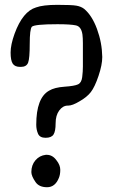

<svg xmlns="http://www.w3.org/2000/svg" viewBox="-20 -784 520 804"><path d="M226.6 -39.1Q210.9 0 177.2 0Q143.6 0 128.9 -21.5Q111.3 -46.9 111.3 -63.5Q111.3 -92.8 128.4 -112.8Q145.5 -132.8 171.9 -135.7Q173.8 -135.7 175.8 -135.7Q200.2 -135.7 216.8 -112.3Q232.4 -92.8 232.4 -72.8Q232.4 -52.7 226.6 -39.1ZM131.8 -261.7Q131.8 -374 185.5 -404.3Q208 -418 250 -420.9Q292 -423.8 306.6 -430.7Q321.3 -437.5 324.2 -460.9Q327.1 -484.4 327.1 -504.9V-603.5Q327.1 -625 325.2 -639.6Q320.3 -672.9 297.9 -677.7Q275.4 -682.6 220.7 -682.6Q124 -682.6 113.3 -671.9Q104.5 -661.1 104.5 -600.1Q104.5 -539.1 97.7 -521.5Q90.8 -503.9 67.4 -503.9Q66.4 -503.9 64.5 -503.9Q42 -503.9 33.2 -517.6Q24.4 -531.2 24.4 -564Q24.4 -596.7 41 -642.6Q75.2 -736.3 130.9 -752.9Q160.2 -763.7 220.2 -763.7Q280.3 -763.7 299.8 -760.3Q319.3 -756.8 332 -747.1Q365.2 -719.7 386.2 -662.6Q407.2 -605.5 408.2 -545.9V-544.9Q408.2 -512.7 392.6 -466.3Q377 -419.9 360.4 -398.4Q343.8 -377 312.5 -359.4Q283.2 -341.8 265.6 -341.8Q264.6 -341.8 263.7 -341.8Q243.2 -341.8 228 -321.3Q212.9 -300.8 212.9 -267.6Q212.9 -234.4 204.1 -220.7Q195.3 -207 170.9 -207Q146.5 -207 139.2 -224.1Q131.8 -241.2 131.8 -261.7Z"/></svg>

Font: Semi-Sweet
Style: Book
Weight: 400
Designer: Walter E Stewart
Version: 0.5